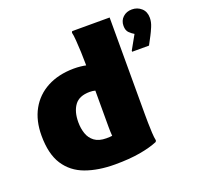

<svg xmlns="http://www.w3.org/2000/svg" viewBox="-133 -903 1090 1059"><g transform="rotate(-20 412.0 -374.0)"><path d="M368 12Q270 12 196 -15Q122 -42 81 -105Q40 -168 40 -276Q40 -364 75.5 -428Q111 -492 176.5 -527Q242 -562 332 -563Q354 -563 372.5 -561Q391 -559 404 -556V-569Q404 -598 402.5 -635Q401 -672 398.5 -705Q396 -738 392 -752L396 -760H616V-192Q616 -172 616.5 -142Q617 -112 618.5 -83Q620 -54 624 -36L620 -28Q578 -10 515 1Q452 12 368 12ZM256 -276Q256 -240 266.5 -209Q277 -178 302.5 -159Q328 -140 372 -140Q392 -140 406 -142Q405 -154 404.5 -167.5Q404 -181 404 -196V-408Q397 -410 389 -411Q381 -412 372 -412Q310 -412 283 -375Q256 -338 256 -276ZM714 -628Q700 -636 686 -649.5Q672 -663 672 -690Q672 -721 693 -740.5Q714 -760 746 -760Q778 -760 801 -739.5Q824 -719 824 -683Q824 -658 813 -632Q802 -606 793 -589L767 -540H668V-546Z"/></g></svg>

Font: Kufam Black
Style: Regular
Weight: 900
Designer: Wael Morcos, Artur Schmal
Foundry: Original Type
Version: Version 1.301; ttfautohint (v1.8.3)